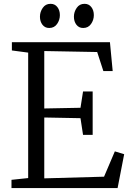

<svg xmlns="http://www.w3.org/2000/svg" viewBox="-20 -958 661 978"><path d="M123.5 -51V-690L40.5 -701V-743H540L554 -596H506.5L475 -693L205.5 -698V-405.5L390 -409L403 -492H452V-271H403L390 -356L205.5 -359.5V-49.5L510 -58L565 -187L612.5 -172.5L579 0H38.5V-42ZM230 -815.5Q209 -815.5 196.2 -832Q183.5 -848.5 183.5 -873Q183.5 -897.5 197.8 -918Q212 -938.5 237 -938.5H238Q259.5 -938.5 272.2 -922Q285 -905.5 285 -881Q285 -856.5 270.8 -836Q256.5 -815.5 231 -815.5ZM403 -815.5Q382 -815.5 369.2 -832Q356.5 -848.5 356.5 -873Q356.5 -897.5 370.8 -918Q385 -938.5 410 -938.5H411Q432.5 -938.5 445.2 -922Q458 -905.5 458 -881Q458 -856.5 443.8 -836Q429.5 -815.5 404 -815.5Z"/></svg>

Font: Merriweather 24pt Light
Style: Regular
Weight: 300
Designer: Eben Sorkin
Foundry: Eben Sorkin
Version: Version 2.100